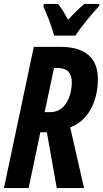

<svg xmlns="http://www.w3.org/2000/svg" viewBox="-22 -951 523 971"><path d="M252 -771H360C383 -809 447 -887 479 -920L481 -931H405C382 -913 354 -885 322 -851C304 -886 286 -913 272 -931H200L197 -919C216 -879 242 -810 252 -771ZM-2 0H123L182 -282H215L265 0H403L333 -307C419 -338 473 -431 473 -552C473 -656 411 -714 284 -714H149ZM233 -384H204L251 -607H271C317 -607 341 -583 341 -535C341 -462 307 -384 233 -384Z"/></svg>

Font: Noto Sans ExtraCondensed
Style: Bold Italic
Weight: 700
Width: 2
Italic angle: -12°
Designer: Monotype Design Team
Foundry: Monotype Imaging Inc.
Version: Version 2.013